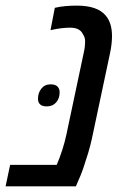

<svg xmlns="http://www.w3.org/2000/svg" viewBox="-51 -660 437 680"><path d="M-31.2 0 -15.1 -76.2H149.9Q160.6 -101.1 169.4 -128.4Q178.2 -155.8 184.1 -183.1L246.1 -475.6Q248.5 -486.3 249.5 -496.1Q250.5 -505.9 250.5 -512.7Q250.5 -521 248.5 -527.3Q246.6 -533.7 242.7 -538.6Q238.3 -549.3 227.1 -555.7Q215.8 -562 197.3 -562Q183.6 -562 166.7 -560.1Q149.9 -558.1 127.9 -553.2L143.1 -632.3Q161.1 -636.7 181.4 -638.4Q201.7 -640.1 220.7 -640.1Q257.8 -640.1 283.2 -631.3Q308.6 -622.6 323.2 -605Q335 -591.3 340.3 -573Q345.7 -554.7 345.7 -532.2Q345.7 -519 344 -503.9Q342.3 -488.8 338.9 -472.7L274.9 -170.9Q269.5 -145.5 261 -117.2Q252.4 -88.9 243.7 -63.5Q234.9 -38.1 227.5 -22.9L217.8 0ZM114.7 -283.2Q98.6 -283.2 91.1 -290.3Q83.5 -297.4 83.5 -310.1Q83.5 -331.1 95.5 -346.2Q107.4 -361.3 128.4 -361.3Q144.5 -361.3 152.3 -353.8Q160.2 -346.2 160.2 -333Q160.2 -311.5 147.9 -297.4Q135.7 -283.2 114.7 -283.2Z"/></svg>

Font: Open Sans SemiCondensed Medium
Style: Italic
Weight: 500
Width: 4
Italic angle: -12°
Designer: Monotype Design Team
Foundry: Monotype Imaging Inc.
Version: Version 3.000